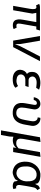

<svg xmlns="http://www.w3.org/2000/svg" viewBox="1525 -2125 850 3940"><g transform="rotate(90 1950.0 -155.0)"><path d="M523.5 -475 474.5 -196.5Q470 -170.5 466 -146.5Q462 -122.5 463.8 -104.5Q465.5 -86.5 476.2 -76Q487 -65.5 511.5 -66.5Q517 -66.5 523.2 -67.5Q529.5 -68.5 535 -69.5Q541 -71 547 -72.5L576 -9.5Q566.5 -5 548.2 0.5Q530 6 498.5 6.5Q468 7 446.2 -0.8Q424.5 -8.5 410.2 -22.8Q396 -37 388.5 -56.5Q381 -76 378.8 -99.5Q376.5 -123 378.5 -149.5Q380.5 -176 385.5 -203.5L433.5 -475H243.5L259 -393.5L190 0H100L161 -347Q165.5 -371.5 167 -395.5Q168.5 -419.5 165 -438.2Q161.5 -457 151.8 -468Q142 -479 124 -477Q118.5 -476 112.2 -475.2Q106 -474.5 100.5 -473.5Q94.5 -472 88.5 -471L59.5 -534Q69 -538.5 87 -544.2Q105 -550 135.5 -550H606L583 -475Z M813.5 0 718.5 -550H815L883 -147.5L886.5 -37.5L930 -147.5L1139 -550H1234.5L947 0Z M1765.5 -316.5 1744 -250H1617Q1592.5 -250 1572.2 -243Q1552 -236 1537.5 -223.2Q1523 -210.5 1515 -193.2Q1507 -176 1507.5 -156Q1508.5 -120 1536.2 -96.8Q1564 -73.5 1619.5 -68.5Q1649 -66 1672.2 -70.2Q1695.5 -74.5 1711.5 -81.5Q1730.5 -89 1745 -100L1781 -49.5Q1768 -31.5 1742.5 -18Q1731.5 -12 1716.8 -6.8Q1702 -1.5 1682.8 2.2Q1663.5 6 1639.5 8Q1615.5 10 1586 8.5Q1550 7 1517 -4.5Q1484 -16 1459.8 -37Q1435.5 -58 1422.2 -88Q1409 -118 1412.5 -156.5Q1414.5 -178 1421.8 -198.2Q1429 -218.5 1440.5 -235.2Q1452 -252 1467 -264Q1482 -276 1499 -282Q1473 -301 1463 -331.2Q1453 -361.5 1456 -405Q1459 -449 1480 -478.5Q1501 -508 1533.2 -525.8Q1565.5 -543.5 1605.2 -551Q1645 -558.5 1685.5 -558.5Q1714 -558.5 1738.2 -554.2Q1762.5 -550 1781 -545Q1802.5 -539.5 1820.5 -532L1782 -472Q1769.5 -473.5 1755.5 -475.5Q1743 -477 1727 -478.5Q1711 -480 1692 -481.5Q1660.5 -483.5 1634.2 -478.2Q1608 -473 1589.2 -461.2Q1570.5 -449.5 1560 -432.8Q1549.5 -416 1549.5 -395.5Q1549.5 -379 1555 -364.8Q1560.5 -350.5 1570.5 -339.8Q1580.5 -329 1595.2 -322.8Q1610 -316.5 1628.5 -316.5Z M2193.5 -248.5Q2187 -211.5 2186.8 -179.2Q2186.5 -147 2196.2 -122.5Q2206 -98 2227.5 -82.8Q2249 -67.5 2286 -64.5Q2328.5 -61 2356 -75.8Q2383.5 -90.5 2400.8 -117Q2418 -143.5 2427.5 -178Q2437 -212.5 2443.5 -248.5L2464.5 -366Q2472.5 -411 2466 -438Q2459.5 -465 2446.2 -479.5Q2433 -494 2416.5 -498.8Q2400 -503.5 2388.5 -503.5L2398 -558.5Q2435 -562.5 2467.5 -548.8Q2500 -535 2523 -509.8Q2546 -484.5 2557 -450.2Q2568 -416 2561.5 -379.5L2538.5 -247.5Q2535 -227.5 2528.8 -200Q2522.5 -172.5 2511 -143Q2499.5 -113.5 2481 -84.8Q2462.5 -56 2434.2 -34Q2406 -12 2366.5 0Q2327 12 2273.5 8.5Q2224.5 5.5 2191.5 -9Q2158.5 -23.5 2137.8 -45Q2117 -66.5 2107 -92.8Q2097 -119 2094.2 -146.5Q2091.5 -174 2093.5 -200.2Q2095.5 -226.5 2099.5 -247.5L2130 -422.5Q2135.5 -452.5 2128.2 -469.8Q2121 -487 2097.5 -487Q2073 -487 2055 -469.8Q2037 -452.5 2031.5 -422.5H1974.5Q1980 -453 1991 -478Q2002 -503 2019.2 -521Q2036.5 -539 2060.2 -548.8Q2084 -558.5 2114 -558.5Q2141 -558.5 2163.2 -547Q2185.5 -535.5 2200.2 -516.8Q2215 -498 2221.5 -473.2Q2228 -448.5 2224 -422.5Z M2796.5 -550 2893.5 -560.5 2830.5 -203Q2827.5 -179 2826 -155Q2824.5 -131 2831 -111.2Q2837.5 -91.5 2855.5 -78.5Q2873.5 -65.5 2909 -63.5Q2926.5 -62.5 2939.5 -63.8Q2952.5 -65 2964.8 -70Q2977 -75 2991 -84.8Q3005 -94.5 3024.5 -111L3101.5 -550L3198.5 -560.5L3100 0H3005L3016 -64.5Q2995 -40 2973.5 -25.8Q2952 -11.5 2931 -4.2Q2910 3 2890.5 5Q2871 7 2853.5 7.5Q2835 7.5 2817 4.2Q2799 1 2785.5 -5.5L2781.5 75L2750.5 250H2655.5Z M3881 -498Q3837 -469.5 3827.5 -425.5Q3822 -403 3815 -366Q3808 -329 3798.5 -276Q3779.5 -168.5 3776 -134.5Q3774.5 -117 3777 -103.5Q3779.5 -90 3785 -80.2Q3790.5 -70.5 3798.5 -65.5Q3806.5 -60.5 3815.5 -60.5Q3826.5 -60.5 3832 -61.2Q3837.5 -62 3844 -63L3860 -5Q3830 8.5 3798.5 8.5Q3731.5 8.5 3704 -26L3692 -98L3657 -42Q3632.5 -25 3605 -13Q3579.5 -2 3553 5.2Q3526.5 12.5 3498 8.5Q3442.5 1 3403 -23.5Q3363.5 -48 3339 -85.8Q3314.5 -123.5 3304.5 -172.2Q3294.5 -221 3298.5 -276.5Q3303.5 -347.5 3331.2 -402.5Q3359 -457.5 3401 -494.2Q3443 -531 3494.2 -547.8Q3545.5 -564.5 3597.5 -558.5Q3625.5 -555.5 3650 -551.8Q3674.5 -548 3695.5 -537Q3708.5 -530.5 3719.5 -522.8Q3730.5 -515 3740.5 -505.5L3754 -450L3791 -519Q3802 -527.5 3815.8 -535.2Q3829.5 -543 3846.5 -550ZM3701 -263Q3702.5 -300 3699.8 -337Q3697 -374 3684.8 -404.8Q3672.5 -435.5 3648.2 -456.2Q3624 -477 3582 -481Q3536 -485.5 3501.2 -469.8Q3466.5 -454 3443.2 -425.5Q3420 -397 3408 -360.2Q3396 -323.5 3395 -286Q3394 -246 3397.2 -209.5Q3400.5 -173 3413 -144Q3425.5 -115 3449.2 -95.2Q3473 -75.5 3513.5 -69Q3539.5 -64.5 3563.2 -70.5Q3587 -76.5 3607.8 -89.8Q3628.5 -103 3645.2 -122.2Q3662 -141.5 3674 -164.5Q3686 -187.5 3693 -212.8Q3700 -238 3701 -263Z"/></g></svg>

Font: B612 Mono
Style: Italic
Weight: 400
Italic angle: -10°
Version: Version 1.005